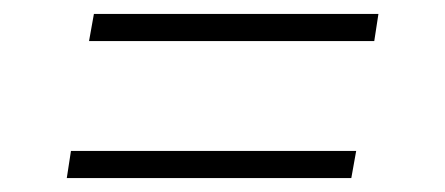

<svg xmlns="http://www.w3.org/2000/svg" viewBox="-20 -478 640 276"><path d="M518 -419H108L115 -458H524ZM76 -222 82 -261H492L485 -222Z"/></svg>

Font: Iosevka Curly XLtEx
Style: Italic
Weight: 200
Width: 7
Italic angle: -9°
Monospace: yes
Designer: Belleve Invis
Foundry: Belleve Invis
Version: Version 11.1.0; ttfautohint (v1.8.3)